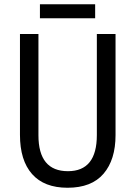

<svg xmlns="http://www.w3.org/2000/svg" viewBox="-20 -874 640 904"><path d="M168 -854V-788H428V-854ZM436 -714V-238Q436 -68 300 -68Q161 -68 161 -237V-714H74V-239Q74 -119 131 -54.5Q188 10 298 10Q411 10 467.5 -56Q524 -122 524 -238V-714Z"/></svg>

Font: Noto Sans Display SemiCondensed
Style: Regular
Weight: 400
Width: 4
Designer: Monotype Design team
Foundry: Monotype Imaging Inc.
Version: 1.000